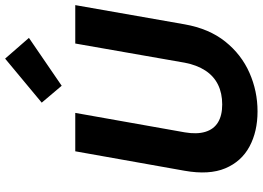

<svg xmlns="http://www.w3.org/2000/svg" viewBox="-158 -856 1026 750"><g transform="rotate(-90 355.0 -481.0)"><path d="M295 12Q216 12 157.5 -19.5Q99 -51 72.5 -114Q46 -177 63 -273L139 -700H289L213 -272Q205 -225 215 -192Q225 -159 252 -142.5Q279 -126 322 -126Q366 -126 399.5 -142.5Q433 -159 454.5 -192Q476 -225 485 -272L560 -700H710L635 -273Q618 -177 567.5 -114Q517 -51 445.5 -19.5Q374 12 295 12ZM395 -753 329 -831 501 -974 582 -881Z"/></g></svg>

Font: DM Sans 9pt Black
Style: Italic
Weight: 900
Italic angle: -10°
Version: Version 4.004;gftools[0.9.30]